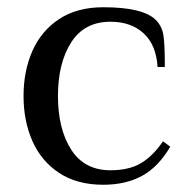

<svg xmlns="http://www.w3.org/2000/svg" viewBox="-20 -500 523 530"><path d="M45 -235Q45 -304 69.5 -359.5Q94 -415 143.5 -447.5Q193 -480 265 -480Q375 -480 410 -445Q427 -428 431 -403.5Q435 -379 435 -315H415Q411 -377 376 -408.5Q341 -440 285 -440Q213 -440 176.5 -383Q140 -326 140 -235Q140 -144 176.5 -87Q213 -30 285 -30Q336 -30 369 -49.5Q402 -69 430 -110L450 -95Q417 -39 372 -14.5Q327 10 265 10Q193 10 143.5 -22.5Q94 -55 69.5 -110.5Q45 -166 45 -235Z"/></svg>

Font: ZCOOL XiaoWei
Style: Regular
Weight: 400
Version: Version 1.000